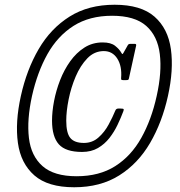

<svg xmlns="http://www.w3.org/2000/svg" viewBox="-20 -780 760 810"><path d="M463.5 -760Q574.5 -760 631.8 -709.8Q689 -659.5 701 -572.5Q713 -485.5 688.5 -375Q664 -264 613.2 -177Q562.5 -90 483 -40Q403.5 10 293 10Q182 10 124.8 -40.2Q67.5 -90.5 55.5 -177.5Q43.5 -264.5 68 -375Q92.5 -486 143.2 -573Q194 -660 273.5 -710Q353 -760 463.5 -760ZM303 -36.5Q399 -36.5 466.2 -79.2Q533.5 -122 576.2 -198.5Q619 -275 641 -375Q663.5 -475.5 654.2 -551.8Q645 -628 596.8 -670.8Q548.5 -713.5 453 -713.5Q357.5 -713.5 290.2 -670.8Q223 -628 180.2 -551.8Q137.5 -475.5 115 -375Q93 -274.5 102 -198.2Q111 -122 159.5 -79.2Q208 -36.5 303 -36.5ZM500.5 -311Q490.5 -284 476.2 -254Q462 -224 441.8 -198Q421.5 -172 393.2 -155.5Q365 -139 326 -139Q257 -139 228.2 -171.2Q199.5 -203.5 199.5 -271Q199.5 -309 208 -353.5Q216.5 -398 233.5 -441.8Q250.5 -485.5 276.2 -521.5Q302 -557.5 336 -579.2Q370 -601 413 -601Q447.5 -601 465.5 -586.8Q483.5 -572.5 491.5 -558Q495 -551.5 496.8 -552Q498.5 -552.5 502 -559L519.5 -590Q522.5 -595 530.5 -595H548.5Q555.5 -595 554.5 -588.5L524.5 -452Q523.5 -445.5 521.5 -443.8Q519.5 -442 512 -442H500Q493 -442 491.8 -444Q490.5 -446 491 -451.5Q495 -501 474.8 -532.8Q454.5 -564.5 418 -564.5Q378 -564.5 348.5 -534Q319 -503.5 299.2 -457Q279.5 -410.5 269.5 -360.5Q259.5 -310.5 259.5 -271Q259.5 -218.5 276.8 -197.8Q294 -177 334 -177Q369.5 -177 395.2 -199.8Q421 -222.5 438.2 -254.5Q455.5 -286.5 466.5 -313.5Q470 -322 478.5 -322H489Q499.5 -322 501.2 -319.8Q503 -317.5 500.5 -311Z"/></svg>

Font: Besley* Condensed
Style: Italic
Weight: 400
Width: 3
Italic angle: -13°
Designer: Owen Earl
Foundry: indestructible type*
Version: Version 3.000; ttfautohint (v1.8.3)